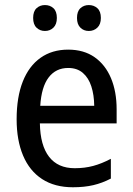

<svg xmlns="http://www.w3.org/2000/svg" viewBox="-20 -749 537 778"><path d="M256.3 -547.9Q319.8 -547.9 363.5 -517.1Q407.2 -486.3 429.9 -431.9Q452.6 -377.4 452.6 -306.2V-249H141.6Q143.1 -159.7 179 -113.5Q214.8 -67.4 282.7 -67.4Q323.2 -67.4 357.7 -76.7Q392.1 -85.9 429.2 -105.5V-25.4Q394.5 -7.3 358.2 1.2Q321.8 9.8 275.4 9.8Q201.7 9.8 150.6 -23.4Q99.6 -56.6 73.5 -118.7Q47.4 -180.7 47.4 -265.6Q47.4 -355.5 72.3 -418.5Q97.2 -481.4 144 -514.6Q190.9 -547.9 256.3 -547.9ZM256.3 -473.6Q206.5 -473.6 177.2 -435.3Q147.9 -397 143.1 -320.3H361.8Q361.3 -364.3 350.1 -398.9Q338.9 -433.6 315.7 -453.6Q292.5 -473.6 256.3 -473.6ZM114.3 -676.3Q114.3 -703.1 128.2 -715.8Q142.1 -728.5 162.1 -728.5Q182.6 -728.5 196.5 -715.8Q210.4 -703.1 210.4 -676.3Q210.4 -650.4 196.5 -637Q182.6 -623.5 162.1 -623.5Q142.1 -623.5 128.2 -636.7Q114.3 -649.9 114.3 -676.3ZM292 -676.3Q292 -703.1 305.9 -715.8Q319.8 -728.5 339.8 -728.5Q360.4 -728.5 374.5 -715.8Q388.7 -703.1 388.7 -676.3Q388.7 -650.4 374.5 -637Q360.4 -623.5 339.8 -623.5Q319.3 -623.5 305.7 -637Q292 -650.4 292 -676.3Z"/></svg>

Font: Open Sans SemiCondensed Medium
Style: Regular
Weight: 500
Width: 4
Designer: Monotype Design Team
Foundry: Monotype Imaging Inc.
Version: Version 3.000